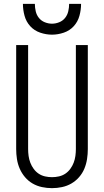

<svg xmlns="http://www.w3.org/2000/svg" viewBox="-20 -969 540 997"><path d="M250 8Q276 8 302 2.5Q328 -3 350.5 -16Q373 -29 390.5 -49Q408 -69 418 -93Q428 -117 432 -143Q436 -169 436 -195V-735H374V-195Q374 -177 371.5 -159Q369 -141 362.5 -124Q356 -107 345 -92Q334 -77 319 -67Q304 -57 286 -53Q268 -49 250 -49Q232 -49 214 -53Q196 -57 181 -67Q166 -77 155 -92Q144 -107 137.5 -124Q131 -141 128.5 -159Q126 -177 126 -195V-735H64V-195Q64 -169 68 -143Q72 -117 82.5 -93Q93 -69 110 -49Q127 -29 149.5 -16Q172 -3 198 2.5Q224 8 250 8ZM250 -789Q281 -789 311.5 -799.5Q342 -810 363 -833Q384 -856 392.5 -887Q401 -918 401 -949H339Q339 -930 334.5 -910.5Q330 -891 318 -876Q306 -861 287.5 -853.5Q269 -846 250 -846Q231 -846 212.5 -853.5Q194 -861 182 -876Q170 -891 165.5 -910.5Q161 -930 161 -949H99Q99 -918 107.5 -887Q116 -856 137 -833Q158 -810 188.5 -799.5Q219 -789 250 -789Z"/></svg>

Font: Iosevka SS09 Light
Style: Regular
Weight: 300
Monospace: yes
Designer: Belleve Invis
Foundry: Belleve Invis
Version: Version 5.2.1; ttfautohint (v1.8.3)